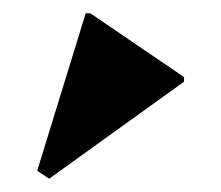

<svg xmlns="http://www.w3.org/2000/svg" viewBox="-20 -829 333 289"><path d="M54 -560 36 -572 109 -809H116L257 -713V-706Z"/></svg>

Font: Platypi Light
Style: Bold
Weight: 700
Version: Version 1.200